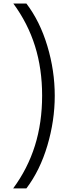

<svg xmlns="http://www.w3.org/2000/svg" viewBox="-20 -846 394 1084"><path d="M128.9 217.8H54.2Q136.7 106 177.2 -23.7Q217.8 -153.3 217.8 -306.2Q217.8 -457.5 177.7 -585.7Q137.7 -713.9 55.2 -826.2H128.9Q205.6 -725.6 247.3 -586.4Q289.1 -447.3 289.1 -305.2Q289.1 -165 247.6 -24.7Q206.1 115.7 128.9 217.8Z"/></svg>

Font: Noto Sans Oriya
Style: Regular
Weight: 400
Designer: Monotype Design team
Foundry: Monotype Imaging Inc.
Version: Version 1.00 uh